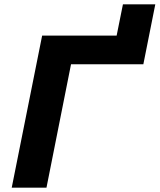

<svg xmlns="http://www.w3.org/2000/svg" viewBox="-20 -864 735 884"><path d="M34 0 174 -700H517L546 -844H695L640 -568H307L194 0Z"/></svg>

Font: Montserrat
Style: Bold Italic
Weight: 700
Italic angle: -11.3°
Designer: Julieta Ulanovsky
Foundry: Julieta Ulanovsky
Version: Version 9.000; ttfautohint (v1.8.4.7-5d5b)